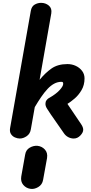

<svg xmlns="http://www.w3.org/2000/svg" viewBox="-20 -948 624 1314"><path d="M115.5 0Q99.5 0 82.2 -7.5Q65 -15 55 -30.8Q45 -46.5 49 -71L191 -874.5Q196.5 -904.5 217.2 -916.5Q238 -928.5 261 -928.5Q292 -928.5 314.2 -909.8Q336.5 -891 331 -856.5L251 -401.5Q288 -447.5 331.5 -478.5Q375 -509.5 441.5 -509.5Q472.5 -509.5 499 -497Q525.5 -484.5 542 -462.5Q558.5 -440.5 558.5 -411.5Q558.5 -366 538.2 -331.5Q518 -297 490.8 -273.8Q463.5 -250.5 441.5 -237L535 -98.5Q549.5 -77.5 549.5 -60Q549.5 -41 529.8 -20.5Q510 0 485 0Q465 0 447 -9.5Q429 -19 417.5 -36L327 -166Q314.5 -185 302.8 -203Q291 -221 291 -237Q291 -251.5 297.8 -261Q304.5 -270.5 312.5 -275.5Q362.5 -303.5 387.5 -330.8Q412.5 -358 412.5 -374Q412.5 -382.5 409.8 -385.2Q407 -388 400.5 -388Q374 -388 350.5 -375.2Q327 -362.5 305.2 -339.2Q283.5 -316 262 -284.5Q240.5 -253 218 -215L191 -62.5Q186 -32 162.5 -16Q139 0 115.5 0ZM186.5 344Q158 339.5 139 317Q120 294.5 125.5 259.5L152 111Q157 78 183.2 62.8Q209.5 47.5 237 50Q267.5 53.5 287.5 75.8Q307.5 98 302 133.5L275 282.5Q269.5 316 241.2 332.5Q213 349 186.5 344Z"/></svg>

Font: Edu VIC WA NT Hand Pre
Style: Regular
Weight: 400
Designer: Tina and Corey Anderson, Eben Sorkin, Mirko Velimirovic
Foundry: Google for Education
Version: Version 1.000